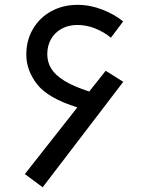

<svg xmlns="http://www.w3.org/2000/svg" viewBox="-20 -753 640 792"><path d="M82.5 -35 299 -310Q178 -348 133.2 -405.2Q88.5 -462.5 88.5 -528.5Q88.5 -586.5 115.8 -633.2Q143 -680 191.2 -706.5Q239.5 -733 300 -733Q352 -733 402.5 -713.2Q453 -693.5 488 -664.5L437.5 -597.5Q409 -621 373 -635.5Q337 -650 299 -650Q262 -650 233.8 -634.2Q205.5 -618.5 190.2 -591Q175 -563.5 175 -530Q175 -496.5 191.5 -469.8Q208 -443 246 -419.5Q284 -396 348 -375.5L416 -461L488.5 -415.5L156 19.5Z"/></svg>

Font: JuliaMono MediumItalic
Style: Regular
Weight: 500
Italic angle: -9°
Monospace: yes
Designer: cormullion
Foundry: corm
Version: Version 0.049; ttfautohint (v1.8.4)